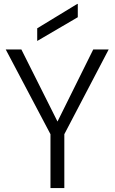

<svg xmlns="http://www.w3.org/2000/svg" viewBox="-20 -950 579 970"><path d="M235 0V-272L9 -700H88L273 -331H268L451 -700H529L305 -272V0ZM168 -743V-807L370 -930H373V-863Z"/></svg>

Font: DM Sans 36pt Light
Style: Regular
Weight: 300
Designer: Colophon Foundry, Jonny Pinhorn
Foundry: Colophon Foundry
Version: Version 4.004;gftools[0.9.30]